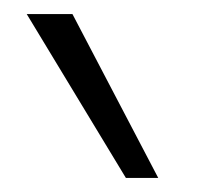

<svg xmlns="http://www.w3.org/2000/svg" viewBox="-20 -830 288 273"><path d="M83 -810 205 -577H159L18 -810Z"/></svg>

Font: Mplus 1p Light
Style: Regular
Weight: 300
Version: Version 1.061